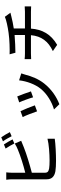

<svg xmlns="http://www.w3.org/2000/svg" viewBox="1020 -1897 960 3040"><g transform="rotate(-90 1500.0 -377.0)"><path d="M733 -795 668 -768C695 -730 728 -670 748 -630L813 -658C793 -697 758 -759 733 -795ZM846 -837 782 -810C810 -773 842 -716 863 -673L928 -701C910 -738 872 -800 846 -837ZM291 -758H174C179 -731 181 -690 181 -666C181 -609 181 -223 181 -119C181 -35 227 5 308 20C350 27 410 30 472 30C582 30 732 23 823 10V-105C740 -83 583 -72 478 -72C430 -72 383 -74 353 -79C306 -89 285 -101 285 -149V-353C411 -386 579 -436 686 -479C718 -491 758 -509 791 -522L747 -623C714 -602 683 -587 650 -574C553 -533 403 -486 285 -457V-666C285 -695 288 -731 291 -758Z M1493 -584 1399 -553C1422 -505 1467 -380 1479 -333L1573 -367C1560 -411 1511 -542 1493 -584ZM1858 -520 1748 -555C1734 -429 1684 -299 1615 -213C1532 -110 1400 -34 1287 -2L1370 83C1483 40 1607 -41 1699 -159C1769 -248 1812 -354 1839 -461C1843 -477 1849 -495 1858 -520ZM1260 -532 1166 -498C1188 -459 1240 -323 1257 -270L1352 -305C1333 -360 1283 -486 1260 -532Z M2084 -467V-364C2109 -366 2144 -367 2175 -367H2463C2448 -202 2366 -93 2211 -20L2310 48C2481 -52 2554 -190 2567 -367H2837C2863 -367 2895 -366 2919 -364V-466C2897 -464 2856 -462 2835 -462H2569V-639C2636 -649 2705 -663 2754 -676C2770 -680 2792 -685 2819 -692L2754 -780C2704 -757 2594 -734 2499 -721C2389 -705 2236 -702 2160 -705L2185 -613C2258 -614 2367 -617 2466 -626V-462H2174C2143 -462 2108 -464 2084 -467Z"/></g></svg>

Font: Noto Sans CJK TC Medium
Style: Regular
Weight: 500
Designer: Ryoko NISHIZUKA 西塚涼子 (kana, bopomofo & ideographs); Paul D. Hunt (Latin, Greek & Cyrillic); Sandoll Communications 산돌커뮤니
Foundry: Adobe
Version: Version 2.004;hotconv 1.0.118;makeotfexe 2.5.65603